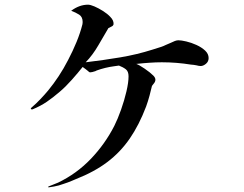

<svg xmlns="http://www.w3.org/2000/svg" viewBox="-20 -761 1040 820"><path d="M871 -513Q871 -498 859.5 -488.5Q848 -479 837 -479Q830 -479 819 -482Q816 -483 813 -483Q810 -483 807 -484Q805 -484 802 -484.5Q799 -485 796 -485Q765 -490 734 -492.5Q703 -495 671 -495Q658 -495 644.5 -494.5Q631 -494 618 -493Q605 -492 592 -491Q579 -490 562 -488Q574 -484 597.5 -468Q621 -452 635 -438Q650 -423 639 -407Q637 -404 633.5 -400Q630 -396 629 -394Q625 -376 618.5 -352Q612 -328 604 -306Q574 -227 534 -169Q494 -111 438.5 -69Q383 -27 304 4Q297 7 287.5 11Q278 15 270 18Q261 21 251 24.5Q241 28 231 31Q219 34 211 35.5Q203 37 189 39Q187 40 186 38Q185 36 188 35Q198 31 208 27Q218 23 228 19Q307 -19 367.5 -82Q428 -145 468 -223Q483 -253 497 -292.5Q511 -332 520 -370.5Q529 -409 529 -435Q529 -456 517.5 -465Q506 -474 488 -481Q477 -479 467 -478Q457 -477 448 -475Q439 -473 429.5 -471Q420 -469 411 -466Q408 -465 405 -464Q402 -463 399 -462Q396 -461 393 -460Q390 -459 387 -457Q372 -452 365 -452Q362 -452 359.5 -454.5Q357 -457 353 -460Q349 -463 344 -467Q339 -471 333 -475Q314 -451 287 -420.5Q260 -390 235 -369Q206 -344 179.5 -326Q153 -308 119 -294Q115 -293 112.5 -295Q110 -297 114 -301Q134 -318 152.5 -337.5Q171 -357 186 -375Q209 -403 230.5 -435.5Q252 -468 271 -505Q291 -543 307 -582Q323 -621 332 -657Q332 -659 332.5 -661Q333 -663 333 -667Q333 -689 318 -698.5Q303 -708 284 -715Q319 -741 356 -741Q366 -741 383.5 -733.5Q401 -726 420 -714Q439 -702 451 -689Q466 -674 465 -658Q464 -651 456 -647.5Q448 -644 443 -641Q424 -609 400 -567.5Q376 -526 346 -495Q422 -504 493.5 -516Q565 -528 631 -549L669 -561Q678 -564 688 -569Q693 -571 698.5 -573.5Q704 -576 709 -578Q719 -583 727 -586Q735 -589 742 -589Q754 -589 775.5 -584Q797 -579 819 -569Q841 -559 856 -545Q871 -531 871 -513Z"/></svg>

Font: Kaisei Tokumin
Style: Regular
Weight: 400
Designer: Font-Kai, 金井和夫
Foundry: KAZUO KANAI
Version: Version 5.003